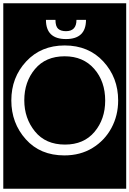

<svg xmlns="http://www.w3.org/2000/svg" viewBox="-32 -937 789 1170"><path d="M-12 213V-917H737V213ZM492 -816H434Q434 -747 370 -747Q339 -747 322.5 -761.5Q306 -776 306 -816H248Q248 -699 370 -699Q492 -699 492 -816ZM688 -325Q688 -464 598 -562Q508 -660 362 -660Q218 -660 127.5 -562.5Q37 -465 37 -325Q37 -187 125 -88.5Q213 10 360 10Q458 10 532 -35.5Q606 -81 647 -157Q688 -233 688 -325ZM609 -324Q609 -211 544 -133.5Q479 -56 364 -56Q246 -56 181 -136Q116 -216 116 -326Q116 -438 181 -516Q246 -594 362 -594Q475 -594 542 -517.5Q609 -441 609 -324Z"/></svg>

Font: Zilla Slab Highlight Regular
Style: Regular
Weight: 400
Designer: Typotheque Type Foundry
Foundry: Typotheque type foundry
Version: Version 1.1; 2017; ttfautohint (v1.6)